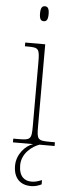

<svg xmlns="http://www.w3.org/2000/svg" viewBox="-63 -769 384 1024"><g transform="rotate(5 129.0 -257.0)"><path d="M135 -658C149 -658 158 -666 158 -698C158 -729 149 -738 135 -738C121 -738 112 -729 112 -698C112 -666 121 -658 135 -658ZM28 0H136C95 13 50 62 50 123C50 189 86 224 144 224C164 224 181 219 200 210V187C176 196 164 200 144 200C108 200 77 179 77 118C77 53 133 13 170 0H251V-20H227C159 -20 154 -25 154 -95V-536H47V-516H61C120 -516 126 -511 126 -438V-95C126 -25 121 -20 53 -20H28Z"/></g></svg>

Font: Noto Serif Armenian SemiCondensed Thin
Style: Regular
Weight: 100
Width: 4
Designer: Monotype Design Team
Foundry: Monotype Imaging Inc.
Version: Version 2.008